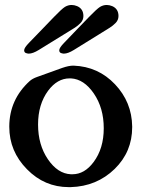

<svg xmlns="http://www.w3.org/2000/svg" viewBox="-20 -746 581 788"><path d="M282.2 -476.6Q383.3 -472.7 452.1 -399.9Q521 -327.1 522.5 -227.1V-224.1Q522.5 -123 450.7 -52.7Q377 19 270 22H262.2Q162.6 22 90.8 -51.3Q18.1 -125 18.1 -225.6V-227.1Q18.6 -337.4 101.6 -413.1Q112.8 -423.3 132.3 -430.2Q151.9 -437 188 -450.2Q209.5 -458 235.4 -467.3Q262.2 -476.6 280.3 -476.6ZM271 -424.3H265.6Q215.3 -424.3 177.7 -374Q136.2 -317.9 136.2 -234.9Q136.2 -151.9 176.5 -92.5Q216.8 -33.2 271 -30.8H277.3Q327.1 -30.8 364.3 -81.1Q405.8 -136.7 405.8 -219.7Q405.8 -302.7 365.2 -362.1Q324.7 -421.4 271 -424.3ZM139.2 -541Q114.7 -525.9 98.1 -525.9Q93.3 -525.9 91.8 -526.9Q79.1 -528.3 79.1 -539.6Q79.1 -549.8 99.1 -570.3L157.7 -630.9Q169.4 -643.1 201.4 -676.3Q233.4 -709.5 246.6 -717.8Q259.8 -725.6 273.9 -725.6Q285.2 -725.6 296.9 -720.7Q322.3 -709.5 322.3 -680.2Q322.3 -663.6 310.5 -651.6Q298.8 -639.6 287.1 -632.3ZM283.2 -541Q258.8 -525.9 242.2 -525.9Q237.3 -525.9 235.8 -526.9Q223.1 -528.3 223.1 -539.6Q223.1 -549.8 243.2 -570.3L302.2 -631.8Q313 -643.1 345.2 -676.3Q377.4 -709.5 390.6 -717.8Q403.8 -725.6 418 -725.6Q429.2 -725.6 440.9 -720.7Q466.3 -709.5 466.3 -680.2Q466.3 -663.6 454.3 -651.6Q442.4 -639.6 429.7 -631.8Z"/></svg>

Font: Caudex
Style: Bold
Weight: 700
Version: Version 1.01